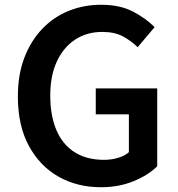

<svg xmlns="http://www.w3.org/2000/svg" viewBox="-20 -772 749 806"><path d="M404 14Q304 14 225.5 -30.5Q147 -75 101 -160Q55 -245 55 -367Q55 -458 82 -529Q109 -600 156.5 -650Q204 -700 267.5 -726Q331 -752 405 -752Q484 -752 539 -723Q594 -694 629 -658L558 -574Q530 -601 495.5 -619.5Q461 -638 409 -638Q344 -638 295 -605.5Q246 -573 218.5 -513.5Q191 -454 191 -371Q191 -287 216.5 -226.5Q242 -166 292.5 -133.5Q343 -101 417 -101Q448 -101 476 -109.5Q504 -118 521 -133V-292H382V-401H640V-74Q603 -37 541 -11.5Q479 14 404 14Z"/></svg>

Font: Noto Sans TC SemiBold
Style: Regular
Weight: 600
Designer: Ryoko NISHIZUKA  (kana, bopomofo & ideographs); Paul D. Hunt (Latin, Greek & Cyrillic); Sandoll Communications , Soo-you
Foundry: Adobe
Version: Version 2.004-H2;hotconv 1.0.118;makeotfexe 2.5.65603